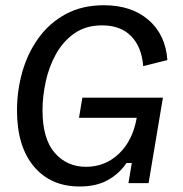

<svg xmlns="http://www.w3.org/2000/svg" viewBox="-20 -682 682 715"><path d="M276.7 12.5Q168.3 12.5 105.8 -62.5Q43.3 -137.5 43.3 -270.8Q43.3 -345 63.3 -415Q83.3 -485 123.8 -540.8Q164.2 -596.7 225 -629.6Q285.8 -662.5 366.7 -662.5Q470 -662.5 533.3 -607.5Q596.7 -552.5 603.3 -458.3L513.3 -435.8Q507.5 -507.5 468.3 -547.5Q429.2 -587.5 360 -587.5Q299.2 -587.5 256.7 -557.5Q214.2 -527.5 187.9 -479.6Q161.7 -431.7 150 -376.7Q138.3 -321.7 138.3 -271.7Q138.3 -165 183.8 -112.9Q229.2 -60.8 300 -60.8Q371.7 -60.8 422.9 -109.6Q474.2 -158.3 489.2 -243.3H274.2L286.7 -318.3H586.7L533.3 0H458.3L470.8 -75H450.8Q425 -35.8 382.1 -11.7Q339.2 12.5 276.7 12.5Z"/></svg>

Font: Familjen Grotesk GF
Style: Italic
Weight: 400
Designer: Anders Wikstroem, Jonas Baeckman, Matilda Gysing, Kristian Moeller
Foundry: Familjen STHML AB
Version: Version 2.000; Beta; Release 4; Build 6